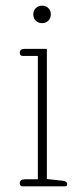

<svg xmlns="http://www.w3.org/2000/svg" viewBox="-20 -660 285 680"><path d="M98 -609Q98 -623 107 -631.5Q116 -640 129 -640Q142 -640 151 -631.5Q160 -623 160 -609Q160 -595 151 -586.5Q142 -578 129 -578Q116 -578 107 -586.5Q98 -595 98 -609ZM50 -11Q50 -25 68 -25H114V-462H59Q55 -462 52.5 -465Q50 -468 50 -473Q50 -487 68 -487H146V-26L201 -20Q218 -18 218 -8Q218 0 211 0H59Q55 0 52.5 -3Q50 -6 50 -11Z"/></svg>

Font: Maitree ExtraLight
Style: Regular
Weight: 250
Designer: CadsonDemak Team
Foundry: CadsonDemak
Version: Version 1.002